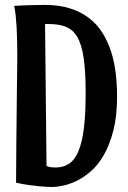

<svg xmlns="http://www.w3.org/2000/svg" viewBox="-20 -725 517 776"><path d="M453.1 -335Q453.1 -255.4 438.2 -197.5Q423.3 -139.6 399.9 -98.9Q376.5 -58.1 347.2 -32.7Q317.9 -7.3 288.6 6.6Q259.3 20.5 233.4 25.6Q207.5 30.8 190.9 30.8Q187 30.8 173.6 30.3Q160.2 29.8 140.6 28.1Q121.1 26.4 96.4 22.9Q71.8 19.5 44.9 13.2Q45.4 -83.5 46.1 -154.5Q46.9 -225.6 47.4 -276.9Q47.9 -328.1 48.3 -362.8Q48.8 -397.5 49.1 -422.4Q49.3 -447.3 49.6 -465.1Q49.8 -482.9 49.8 -500Q49.8 -526.9 49.3 -555.4Q48.8 -584 47.4 -610.8Q45.9 -637.7 43.5 -661.1Q41 -684.6 37.1 -701.2Q75.2 -703.6 106.7 -704.3Q138.2 -705.1 161.1 -705.1Q218.8 -705.1 262.7 -691.2Q306.6 -677.2 339.1 -652.6Q371.6 -627.9 393.3 -593.5Q415 -559.1 428.5 -518.1Q441.9 -477.1 447.5 -430.4Q453.1 -383.8 453.1 -335ZM326.2 -350.1Q326.2 -436.5 318.1 -491Q310.1 -545.4 292.2 -575.7Q274.4 -606 245.8 -616.9Q217.3 -627.9 176.8 -627.9H162.1L168 -54.2Q177.7 -50.3 186.3 -49.1Q194.8 -47.9 203.1 -47.9Q235.8 -47.9 259 -63.2Q282.2 -78.6 297.1 -114Q312 -149.4 319.1 -207.3Q326.2 -265.1 326.2 -350.1Z"/></svg>

Font: Rum Raisin
Style: Regular
Weight: 400
Designer: Astigmatic (AOETI)
Foundry: Astigmatic (AOETI)
Version: Version 1.000